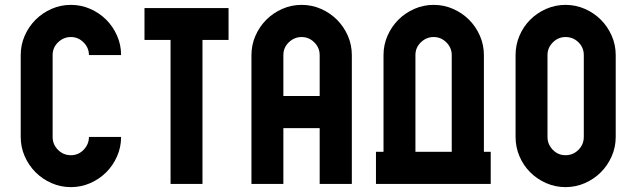

<svg xmlns="http://www.w3.org/2000/svg" viewBox="-20 -755 2612 788"><path d="M271 -735Q313 -735 350.5 -718.5Q388 -702 416 -674Q444 -646 460.5 -608.5Q477 -571 477 -529H345Q345 -559 323 -581Q301 -603 271 -603Q241 -603 218.5 -581.5Q196 -560 196 -529V-193Q196 -162 218 -140Q240 -118 271 -118Q302 -118 323.5 -140.5Q345 -163 345 -193H477Q477 -151 460.5 -113.5Q444 -76 416 -48Q388 -20 350.5 -3.5Q313 13 271 13Q229 13 191.5 -3.5Q154 -20 126 -48Q98 -76 81.5 -113.5Q65 -151 65 -193V-529Q65 -571 81.5 -608.5Q98 -646 126 -674Q154 -702 191.5 -718.5Q229 -735 271 -735Z M811 -591V0H680V-591H573V-722H918V-591Z M1292 -229H1143V0H1012V-529Q1012 -571 1028.5 -608.5Q1045 -646 1073 -674Q1101 -702 1138.5 -718.5Q1176 -735 1218 -735Q1260 -735 1297.5 -718.5Q1335 -702 1363 -674Q1391 -646 1407.5 -608.5Q1424 -571 1424 -529V0H1292ZM1292 -361V-529Q1292 -559 1270 -581Q1248 -603 1218 -603Q1188 -603 1165.5 -581.5Q1143 -560 1143 -529V-361Z M1994 0H1523V-132H1554V-529Q1554 -571 1570.5 -608.5Q1587 -646 1615 -674Q1643 -702 1680.5 -718.5Q1718 -735 1760 -735Q1802 -735 1839.5 -718.5Q1877 -702 1905 -674Q1933 -646 1949.5 -608.5Q1966 -571 1966 -529V-132H1994ZM1834 -529Q1834 -559 1812 -581Q1790 -603 1760 -603Q1730 -603 1707.5 -581.5Q1685 -560 1685 -529V-132H1834Z M2301 -735Q2343 -735 2380.5 -718.5Q2418 -702 2446 -674Q2474 -646 2490.5 -608.5Q2507 -571 2507 -529V-193Q2507 -151 2490.5 -113.5Q2474 -76 2446 -48Q2418 -20 2380.5 -3.5Q2343 13 2301 13Q2259 13 2221.5 -3.5Q2184 -20 2156 -48Q2128 -76 2112 -113.5Q2096 -151 2096 -193V-529Q2096 -571 2112 -608.5Q2128 -646 2156 -674Q2184 -702 2221.5 -718.5Q2259 -735 2301 -735ZM2376 -529Q2376 -560 2354 -581.5Q2332 -603 2301 -603Q2271 -603 2249 -581Q2227 -559 2227 -529V-193Q2227 -163 2248.5 -140.5Q2270 -118 2301 -118Q2332 -118 2354 -140Q2376 -162 2376 -193Z"/></svg>

Font: PostBus
Style: Regular
Weight: 400
Designer: Peter Wiegel
Version: Version 1.001